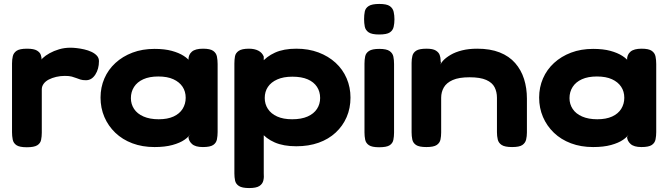

<svg xmlns="http://www.w3.org/2000/svg" viewBox="-20 -738 3393 974"><path d="M116 9Q79 9 63.5 -1.5Q48 -12 44.5 -30Q41 -48 41 -67V-416Q41 -436 45 -453Q49 -470 64.5 -480.5Q80 -491 117 -491Q152 -491 167.5 -481.5Q183 -472 187 -459.5Q191 -447 191 -438L179 -420Q183 -430 196.5 -443Q210 -456 231.5 -468Q253 -480 280 -488Q307 -496 338 -496Q351 -496 369 -494Q387 -492 407 -487.5Q427 -483 444 -475Q461 -467 471.5 -455.5Q482 -444 482 -428Q482 -388 463.5 -359.5Q445 -331 416 -331Q399 -331 388 -334.5Q377 -338 367 -342Q357 -346 344 -349.5Q331 -353 309 -353Q286 -353 265 -348Q244 -343 227.5 -334.5Q211 -326 201.5 -313Q192 -300 192 -285V-65Q192 -46 188.5 -28.5Q185 -11 169 -1Q153 9 116 9Z M1009 8Q971 8 954 -7.5Q937 -23 936 -43L948 -61Q939 -45 916 -29Q893 -13 855 -2.5Q817 8 764 8Q702 8 651.5 -11Q601 -30 565 -64.5Q529 -99 509.5 -144.5Q490 -190 490 -243Q490 -295 509.5 -340Q529 -385 565.5 -418.5Q602 -452 652 -471Q702 -490 764 -490Q815 -490 851.5 -480Q888 -470 912 -454.5Q936 -439 947 -422L936 -436Q936 -461 953.5 -476Q971 -491 1010 -491Q1046 -491 1061.5 -480Q1077 -469 1080.5 -451Q1084 -433 1084 -413V-68Q1084 -49 1080.5 -31Q1077 -13 1061.5 -2.5Q1046 8 1009 8ZM785 -133Q830 -133 860.5 -147Q891 -161 906.5 -186Q922 -211 922 -242Q922 -274 906 -298Q890 -322 859.5 -336Q829 -350 783 -350Q738 -350 707 -336Q676 -322 660 -297Q644 -272 644 -240Q644 -210 660 -185.5Q676 -161 708 -147Q740 -133 785 -133Z M1483 4Q1418 4 1373.5 -15.5Q1329 -35 1302.5 -69Q1276 -103 1264 -148.5Q1252 -194 1252 -246Q1253 -295 1265 -339Q1277 -383 1304 -417Q1331 -451 1375 -471Q1419 -491 1483 -491Q1545 -491 1595.5 -472Q1646 -453 1682.5 -419.5Q1719 -386 1738.5 -340.5Q1758 -295 1758 -243Q1758 -189 1738.5 -144Q1719 -99 1683 -65.5Q1647 -32 1596.5 -14Q1546 4 1483 4ZM1244 216Q1208 216 1192 205.5Q1176 195 1172.5 178Q1169 161 1169 142V-416Q1169 -435 1172 -452Q1175 -469 1191 -480Q1207 -491 1243 -491Q1271 -491 1290.5 -481Q1310 -471 1318 -451V141Q1320 160 1316 177.5Q1312 195 1296 205.5Q1280 216 1244 216ZM1462 -133Q1509 -133 1540.5 -147Q1572 -161 1588 -185.5Q1604 -210 1604 -241Q1604 -273 1588 -297.5Q1572 -322 1541 -335.5Q1510 -349 1463 -349Q1418 -349 1386.5 -335Q1355 -321 1339 -297Q1323 -273 1323 -241Q1323 -210 1339 -185.5Q1355 -161 1386 -147Q1417 -133 1462 -133Z M1903 9Q1867 9 1851.5 -1.5Q1836 -12 1832.5 -29.5Q1829 -47 1829 -66V-415Q1829 -435 1832.5 -452Q1836 -469 1852 -479.5Q1868 -490 1904 -490Q1941 -490 1956.5 -479Q1972 -468 1975.5 -451Q1979 -434 1979 -413V-65Q1979 -46 1975.5 -28.5Q1972 -11 1956.5 -1Q1941 9 1903 9ZM1903 -563Q1866 -563 1850 -574Q1834 -585 1830.5 -603Q1827 -621 1827 -641Q1827 -662 1830.5 -679.5Q1834 -697 1850.5 -707.5Q1867 -718 1904 -718Q1942 -718 1957.5 -707Q1973 -696 1977 -678Q1981 -660 1981 -640Q1981 -620 1977 -602Q1973 -584 1957.5 -573.5Q1942 -563 1903 -563Z M2143 8Q2106 8 2090.5 -2.5Q2075 -13 2071.5 -30.5Q2068 -48 2068 -67V-419Q2068 -438 2072 -454.5Q2076 -471 2091.5 -481Q2107 -491 2144 -491Q2176 -491 2191 -481.5Q2206 -472 2210.5 -459Q2215 -446 2215 -435Q2215 -424 2217 -421L2212 -400Q2213 -414 2227 -429.5Q2241 -445 2265.5 -459.5Q2290 -474 2324 -482.5Q2358 -491 2401 -491Q2467 -491 2515 -472Q2563 -453 2593.5 -418Q2624 -383 2638.5 -337Q2653 -291 2653 -238V-66Q2653 -47 2649 -30Q2645 -13 2630 -2.5Q2615 8 2578 8Q2541 8 2525 -2.5Q2509 -13 2505 -30.5Q2501 -48 2501 -67V-242Q2501 -272 2489 -295.5Q2477 -319 2446.5 -332.5Q2416 -346 2362 -346Q2308 -346 2276.5 -332Q2245 -318 2231.5 -294.5Q2218 -271 2218 -242V-66Q2218 -47 2214.5 -30Q2211 -13 2195.5 -2.5Q2180 8 2143 8Z M3234 8Q3196 8 3179 -7.5Q3162 -23 3161 -43L3173 -61Q3164 -45 3141 -29Q3118 -13 3080 -2.5Q3042 8 2989 8Q2927 8 2876.5 -11Q2826 -30 2790 -64.5Q2754 -99 2734.5 -144.5Q2715 -190 2715 -243Q2715 -295 2734.5 -340Q2754 -385 2790.5 -418.5Q2827 -452 2877 -471Q2927 -490 2989 -490Q3040 -490 3076.5 -480Q3113 -470 3137 -454.5Q3161 -439 3172 -422L3161 -436Q3161 -461 3178.5 -476Q3196 -491 3235 -491Q3271 -491 3286.5 -480Q3302 -469 3305.5 -451Q3309 -433 3309 -413V-68Q3309 -49 3305.5 -31Q3302 -13 3286.5 -2.5Q3271 8 3234 8ZM3010 -133Q3055 -133 3085.5 -147Q3116 -161 3131.5 -186Q3147 -211 3147 -242Q3147 -274 3131 -298Q3115 -322 3084.5 -336Q3054 -350 3008 -350Q2963 -350 2932 -336Q2901 -322 2885 -297Q2869 -272 2869 -240Q2869 -210 2885 -185.5Q2901 -161 2933 -147Q2965 -133 3010 -133Z"/></svg>

Font: Fredoka SemiExpanded SemiBold
Style: Regular
Weight: 600
Width: 6
Designer: Ben Nathan
Foundry: Milena B. Brandão, Ben Nathan
Version: Version 2.001